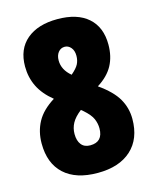

<svg xmlns="http://www.w3.org/2000/svg" viewBox="-111 -800 717 886"><g transform="rotate(-15 247.5 -357.0)"><path d="M248 -724Q343 -724 394.5 -678.5Q446 -633 446 -550Q446 -493 423 -450.5Q400 -408 349 -376Q413 -331 438.5 -286.5Q464 -242 464 -190Q464 -95 406.5 -42.5Q349 10 246 10Q142 10 86 -41.5Q30 -93 30 -188Q30 -245 55 -291Q80 -337 138 -373Q91 -411 69.5 -455Q48 -499 48 -551Q48 -634 101.5 -679Q155 -724 248 -724ZM248 -592Q229 -592 217 -577Q205 -562 205 -538Q205 -493 246 -459Q272 -481 281 -498.5Q290 -516 290 -538Q290 -563 277.5 -577.5Q265 -592 248 -592ZM188 -191Q188 -159 202.5 -140.5Q217 -122 245 -122Q306 -122 306 -187Q306 -210 296.5 -232.5Q287 -255 255 -283L245 -291Q214 -267 201 -243Q188 -219 188 -191Z"/></g></svg>

Font: Noto Sans Thai Looped ExtraCondensed Black
Style: Regular
Weight: 900
Width: 2
Designer: Sasikarn Vongin, Ben Mitchell
Foundry: The Fontpad Ltd
Version: Version 1.001; ttfautohint (v1.8.4.7-5d5b)